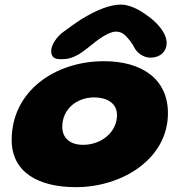

<svg xmlns="http://www.w3.org/2000/svg" viewBox="-20 -772 753 814"><path d="M239 -521C265 -521 283.5 -525 311 -540C328.5 -550.5 346.5 -564 363.5 -578C399 -608 443.5 -638 471 -638C495.5 -638 510 -626.5 531 -599.5C538.5 -590 546.5 -577 553.5 -563.5C569 -541 594 -527.5 618.5 -527.5C658 -527.5 686.5 -553 686.5 -590C686.5 -633 644 -679 603.5 -706.5C570.5 -731.5 529.5 -752.5 492 -752.5C448 -752.5 390.5 -731 322.5 -689C298.5 -673.5 277 -657.5 249 -637C221 -617.5 197 -580.5 197 -557.5C197 -529.5 210 -521 239 -521ZM301.5 21.5C499.5 21.5 692 -99.5 692 -292C692 -439 579 -512.5 421 -512.5C210 -512.5 29.5 -383 29.5 -179C29.5 -38 148 21.5 301.5 21.5ZM332 -158C273 -158 244 -190.5 244 -234.5C244 -308 303.5 -359 379.5 -359C431 -359 476 -336.5 476 -284C476 -213 411.5 -158 332 -158Z"/></svg>

Font: Gluten
Style: Bold Italic
Weight: 700
Italic angle: -13°
Designer: Tyler Finck
Foundry: Etcetera Type Company
Version: Version 0.920